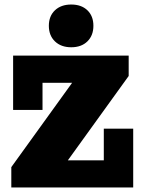

<svg xmlns="http://www.w3.org/2000/svg" viewBox="-20 -829 633 849"><path d="M30 0V-90L299 -463H168V-343H38V-583H549V-493L280 -120H439V-260H569V0ZM295 -620Q250 -620 223 -646Q196 -672 196 -715Q196 -758 223 -783.5Q250 -809 295 -809Q340 -809 366.5 -783.5Q393 -758 393 -715Q393 -672 366.5 -646Q340 -620 295 -620Z"/></svg>

Font: Rokkitt Black
Style: Regular
Weight: 900
Designer: Vernon Adams
Foundry: Vernon Adams
Version: Version 3.103